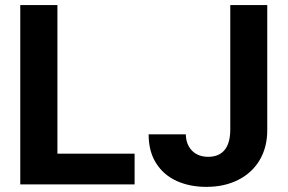

<svg xmlns="http://www.w3.org/2000/svg" viewBox="-20 -727 1134 757"><path d="M59.9 -707H206.4V-121.2H510.7V0H59.9ZM1033.7 -707V-213.8Q1033.7 -146.2 1003.6 -95.6Q973.4 -45 918.9 -17.6Q864.5 9.8 793.6 9.8Q728.3 9.8 676.9 -13.4Q625.5 -36.5 595.7 -83.2Q566 -129.9 566 -197.4H712.6Q713.1 -169.8 724.4 -149.8Q735.7 -129.8 755.2 -119.3Q774.7 -108.7 800.7 -108.7Q843.1 -108.7 865.3 -135.4Q887.4 -162.1 887.9 -213.8V-707Z"/></svg>

Font: WEMIX Pretendard Variable
Style: Regular
Weight: 400
Designer: Base glyphs from Inter by Rasmus Andersson; Hangeul glyphs from Noto Sans CJK(Source Han Sans) by Jang Soo-young and Kan
Foundry: Kil Hyung-jin
Version: Version 1.000;Glyphs 3.2 (3208)